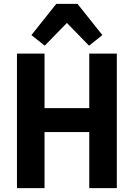

<svg xmlns="http://www.w3.org/2000/svg" viewBox="-20 -976 694 996"><path d="M443 -291H211V0H68V-698H211V-415H443V-698H586V0H443ZM382 -956 511 -794 442 -739 327 -857 212 -739 143 -794 272 -956Z"/></svg>

Font: IBM Plex Sans Cond
Style: Bold
Weight: 700
Width: 3
Designer: Mike Abbink, Paul van der Laan, Pieter van Rosmalen
Foundry: Bold Monday
Version: Version 1.3